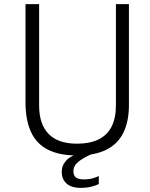

<svg xmlns="http://www.w3.org/2000/svg" viewBox="-20 -743 728 930"><path d="M604.5 -235.5Q604.5 -154.5 577.5 -100Q550.5 -45.5 495 -17.8Q439.5 10 353.5 10Q266.5 10 211.2 -18.5Q156 -47 129.8 -104.5Q103.5 -162 103.5 -248V-723H169.5V-232.5Q169.5 -141 215.8 -94Q262 -47 353.5 -47Q415 -47 457 -67.5Q499 -88 520.2 -129.2Q541.5 -170.5 541.5 -232.5V-723H604.5ZM279 89.5Q279 58 301.2 34Q323.5 10 384 -8L432.5 -0.5Q383 21 359.2 40.8Q335.5 60.5 335.5 87Q335.5 106.5 347.5 116.2Q359.5 126 387 126Q411.5 126 430.8 120.2Q450 114.5 458.5 109.5V148.5Q447 155 423.2 161Q399.5 167 372 167Q324.5 167 301.8 145.5Q279 124 279 89.5Z"/></svg>

Font: Public Sans ExtraLight
Style: Regular
Weight: 250
Designer: The Public Sans Project Authors: Dan O. Williams and USWDS (Libre Franklin designed by Pablo Impallari and Rodrigo Fuenz
Version: Version 1.007